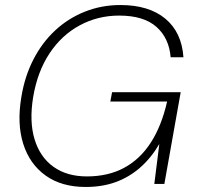

<svg xmlns="http://www.w3.org/2000/svg" viewBox="-20 -732 783 764"><path d="M321 12Q225 12 161.5 -33.5Q98 -79 72.5 -159.5Q47 -240 65 -346Q78 -427 112.5 -494.5Q147 -562 199 -610.5Q251 -659 317.5 -685.5Q384 -712 459 -712Q572 -712 637.5 -658Q703 -604 710 -504H659Q653 -580 602.5 -625Q552 -670 454 -670Q369 -670 297 -631Q225 -592 177 -519.5Q129 -447 112 -346Q96 -249 117.5 -178Q139 -107 192.5 -68.5Q246 -30 326 -30Q410 -30 473.5 -64Q537 -98 580 -164.5Q623 -231 645 -328H419L426 -365H699L634 0H594L614 -159Q581 -103 537.5 -65Q494 -27 440.5 -7.5Q387 12 321 12Z"/></svg>

Font: DM Sans 10pt ExtraLight
Style: Italic
Weight: 250
Italic angle: -10°
Version: Version 4.004;gftools[0.9.30]